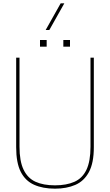

<svg xmlns="http://www.w3.org/2000/svg" viewBox="-20 -1126 660 1152"><path d="M366 -946ZM276 -946H254L344 -1106H366ZM400 -846ZM260 -846H220V-886H260ZM400 -846H360V-886H400ZM310 6Q237 6 184.5 -17.5Q132 -41 104.5 -95Q77 -149 77 -243V-780H97V-246Q97 -159 121.5 -108Q146 -57 193 -35.5Q240 -14 310 -14Q378 -14 426 -35Q474 -56 498.5 -107Q523 -158 523 -246V-780H543V-243Q543 -148 513.5 -93.5Q484 -39 431.5 -16.5Q379 6 310 6Z"/></svg>

Font: Tanohe Sans Thin
Style: Regular
Weight: 100
Designer: Village Type and Design LLC & Cristiano Sobral
Foundry: Cooper Hewitt Smithsonian Design Museum
Version: Version 1.00;September 29, 2021;FontCreator 13.0.0.2655 64-b